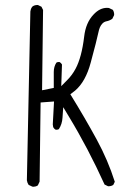

<svg xmlns="http://www.w3.org/2000/svg" viewBox="-20 -751 540 753"><path d="M106.9 -19Q108.4 -18.6 111.6 -18.6Q114.7 -18.6 119.4 -19.8Q124 -21 128.4 -23.9L135.3 -38.6L139.2 -349.1L191.9 -353L187 -263.2L188.5 -252.9Q191.9 -245.6 198.7 -242.2Q200.2 -242.2 201.7 -242.2Q207 -242.2 210.9 -244.6Q223.6 -264.2 225.1 -289.1L228 -330.6L249.5 -294.9Q325.7 -169.4 390.1 -27.3L402.8 -21Q404.3 -20.5 405.3 -20.5Q416.5 -20.5 424.3 -25.9L430.2 -38.1Q403.3 -123 359.4 -203.6Q314 -287.1 255.9 -381.3Q270 -391.6 274.4 -395.5Q315.9 -430.7 335.9 -505.9Q359.4 -592.8 365.7 -623Q368.2 -635.3 371.8 -643.8Q375.5 -652.3 381.8 -658.9Q388.2 -665.5 397.5 -667.5Q408.7 -669.4 420.4 -677.2L427.2 -690.9Q427.7 -692.4 427.7 -693.4Q427.7 -704.6 422.4 -712.4L407.2 -719.7Q403.3 -720.2 399.4 -720.2Q371.1 -720.2 346.7 -693.8Q316.4 -662.1 310.1 -607.4Q300.3 -525.9 276.4 -481.4Q263.2 -456.5 243.7 -437L220.2 -413.1L223.1 -498Q219.7 -504.4 213.4 -507.8Q211.9 -507.8 210.4 -507.8Q204.6 -507.8 201.2 -505.4Q190.9 -489.7 190.9 -468.8V-406.2L145 -397L148.9 -711.9L142.6 -724.6L129.4 -731Q127.9 -731.4 127 -731.4Q114.7 -731.4 106.9 -725.1Q102.5 -719.7 101.1 -714.8Q99.6 -710 99.1 -706.1L85.4 -43.9Q86.9 -33.7 92.3 -25.9Z"/></svg>

Font: NaikaiFont
Style: ExtraLight
Weight: 200
Version: Version 1.89